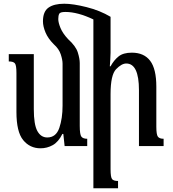

<svg xmlns="http://www.w3.org/2000/svg" viewBox="-20 -782 924 1028"><path d="M612 187V226H480V-678Q396 -718 330 -718Q302 -718 297 -708Q292 -698 292 -680Q292 -661 304 -632Q316 -603 345 -572Q386 -535 396.5 -501.5Q407 -468 407 -444V-108Q407 -61 416 -50Q425 -39 447 -39V0H326L319 -65H314Q293 -22 262.5 -5Q232 12 197 12Q140 12 104 -32Q68 -76 68 -183V-391Q68 -432 60 -442.5Q52 -453 27 -453V-492H161V-198Q161 -115 180 -80.5Q199 -46 233 -46Q280 -46 297.5 -97Q315 -148 315 -216V-441Q315 -461 305.5 -490.5Q296 -520 268 -545Q237 -576 223.5 -608.5Q210 -641 210 -668Q210 -720 239.5 -741Q269 -762 324 -762Q371 -762 443 -744Q515 -726 572 -692V-500Q572 -481 570.5 -463.5Q569 -446 568 -427H572Q590 -460 615 -480Q640 -500 686 -500Q751 -500 784 -456.5Q817 -413 817 -318V-104Q817 -61 825.5 -50Q834 -39 856 -39V0H724V-299Q724 -442 656 -442Q631 -442 601.5 -411.5Q572 -381 572 -278V124Q572 168 580.5 177.5Q589 187 612 187Z"/></svg>

Font: Noto Serif Armenian Condensed Regular
Style: Regular
Weight: 400
Width: 3
Designer: Monotype Design Team
Foundry: Monotype Imaging Inc.
Version: Version 1.900